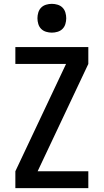

<svg xmlns="http://www.w3.org/2000/svg" viewBox="-20 -980 540 1000"><path d="M60 0V-88L324 -647H60V-735H440V-647L176 -88H440V0ZM250 -810Q235 -810 220 -814.5Q205 -819 194.5 -829.5Q184 -840 179.5 -855Q175 -870 175 -885Q175 -900 179.5 -915Q184 -930 194.5 -940.5Q205 -951 220 -955.5Q235 -960 250 -960Q265 -960 280 -955.5Q295 -951 305.5 -940.5Q316 -930 320.5 -915Q325 -900 325 -885Q325 -870 320.5 -855Q316 -840 305.5 -829.5Q295 -819 280 -814.5Q265 -810 250 -810Z"/></svg>

Font: Iosevka SS18 Semibold
Style: Regular
Weight: 600
Monospace: yes
Designer: Belleve Invis
Foundry: Belleve Invis
Version: Version 25.1.1; ttfautohint (v1.8.4)